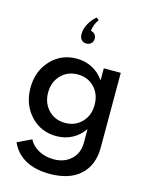

<svg xmlns="http://www.w3.org/2000/svg" viewBox="-144 -845 914 1184"><g transform="rotate(15 313.0 -253.5)"><path d="M40 -232.7Q40 -339.1 105.5 -409.5Q170.9 -480 270.9 -480Q325 -480 370.2 -456.1Q415.5 -432.3 445.9 -388.2V-465.5H554.1V12.7Q554.1 123.2 485.7 186.6Q417.3 250 290.5 250Q198.6 250 136.1 215.5Q73.6 180.9 44.1 114.5L133.2 71.8Q153.2 110.9 195.7 133.9Q238.2 156.8 290.5 156.8Q359.1 156.8 402.5 116.6Q445.9 76.4 445.9 8.6V-77.3Q415.5 -33.2 370.2 -9.3Q325 14.5 270.9 14.5Q170.9 14.5 105.5 -56.1Q40 -126.8 40 -232.7ZM301.4 -387.3Q236.8 -387.3 194.8 -343.6Q152.7 -300 152.7 -232.7Q152.7 -165.5 194.8 -121.8Q236.8 -78.2 301.4 -78.2Q365.9 -78.2 407.7 -121.6Q449.5 -165 449.5 -232.7Q449.5 -300.5 408 -343.9Q366.4 -387.3 301.4 -387.3ZM301.4 -585Q281.4 -585 269.8 -598.2Q258.2 -611.4 258.2 -635.9Q258.2 -666.4 276.1 -700Q294.1 -733.6 322.7 -756.8L338.6 -743.2Q327.7 -730.5 319.3 -709.5Q310.9 -688.6 309.1 -668.2Q325 -665.5 334.8 -654.3Q344.5 -643.2 344.5 -626.8Q344.5 -608.6 332.5 -596.8Q320.5 -585 301.4 -585Z"/></g></svg>

Font: Spartan MB SemBd
Style: Regular
Weight: 600
Designer: Matt Bailey, Mirko Velimirovic
Foundry: Matt Bailey
Version: Version 1.005